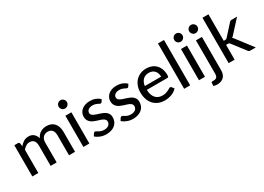

<svg xmlns="http://www.w3.org/2000/svg" viewBox="-9 -1631 3727 2706"><g transform="rotate(-30 1854.5 -278.0)"><path d="M68.5 0V-508H127Q147.5 -508 152.5 -488.5L159.5 -440Q187.5 -473.5 221.8 -494.8Q256 -516 302 -516Q352.5 -516 384 -488.2Q415.5 -460.5 430 -413Q441 -440 458.5 -459.5Q476 -479 497.5 -491.5Q519 -504 543.2 -510Q567.5 -516 592.5 -516Q633 -516 664.8 -503.2Q696.5 -490.5 718.5 -466Q740.5 -441.5 752 -405.5Q763.5 -369.5 763.5 -323.5V0H665.5V-323.5Q665.5 -380.5 640.8 -409.5Q616 -438.5 568.5 -438.5Q547.5 -438.5 528.5 -431.2Q509.5 -424 495.2 -409.5Q481 -395 472.8 -373.5Q464.5 -352 464.5 -323.5V0H366.5V-323.5Q366.5 -382.5 343 -410.5Q319.5 -438.5 274 -438.5Q242.5 -438.5 215.5 -422Q188.5 -405.5 166 -377V0Z M997 -508V0H899.5V-508ZM1015.5 -665Q1015.5 -651.5 1010 -639.2Q1004.5 -627 995.2 -617.8Q986 -608.5 973.5 -603.2Q961 -598 947.5 -598Q934 -598 922 -603.2Q910 -608.5 900.8 -617.8Q891.5 -627 886.2 -639.2Q881 -651.5 881 -665Q881 -679 886.2 -691.2Q891.5 -703.5 900.8 -712.8Q910 -722 922 -727.2Q934 -732.5 947.5 -732.5Q961 -732.5 973.5 -727.2Q986 -722 995.2 -712.8Q1004.5 -703.5 1010 -691.2Q1015.5 -679 1015.5 -665Z M1438 -420.5Q1434 -414 1429.5 -411.2Q1425 -408.5 1418 -408.5Q1410 -408.5 1400.2 -414Q1390.5 -419.5 1376.8 -426Q1363 -432.5 1344.5 -438Q1326 -443.5 1300.5 -443.5Q1279.5 -443.5 1262.2 -438.2Q1245 -433 1233 -423.8Q1221 -414.5 1214.5 -401.8Q1208 -389 1208 -374.5Q1208 -355.5 1219.2 -343Q1230.5 -330.5 1248.8 -321.5Q1267 -312.5 1290.2 -305.2Q1313.5 -298 1337.8 -290Q1362 -282 1385.2 -271.8Q1408.5 -261.5 1426.8 -246.2Q1445 -231 1456.2 -209.5Q1467.5 -188 1467.5 -157Q1467.5 -121.5 1454.8 -91.2Q1442 -61 1417.2 -39Q1392.5 -17 1356 -4.5Q1319.5 8 1272.5 8Q1220 8 1175.5 -9.5Q1131 -27 1101 -54L1124 -91.5Q1128 -98.5 1134 -102.2Q1140 -106 1150 -106Q1159.5 -106 1169.5 -99Q1179.5 -92 1193.5 -83.8Q1207.5 -75.5 1227.5 -68.8Q1247.5 -62 1277.5 -62Q1302.5 -62 1321 -68.2Q1339.5 -74.5 1351.8 -85.2Q1364 -96 1370 -110Q1376 -124 1376 -139.5Q1376 -159.5 1364.8 -172.8Q1353.5 -186 1335.2 -195.5Q1317 -205 1293.5 -212Q1270 -219 1245.5 -227Q1221 -235 1197.5 -245.5Q1174 -256 1155.8 -272Q1137.5 -288 1126.2 -311Q1115 -334 1115 -367Q1115 -396.5 1127.2 -423.5Q1139.5 -450.5 1162.8 -471Q1186 -491.5 1220.2 -503.8Q1254.5 -516 1298.5 -516Q1349 -516 1389.8 -500Q1430.5 -484 1459.5 -456Z M1872.5 -420.5Q1868.5 -414 1864 -411.2Q1859.5 -408.5 1852.5 -408.5Q1844.5 -408.5 1834.8 -414Q1825 -419.5 1811.2 -426Q1797.5 -432.5 1779 -438Q1760.5 -443.5 1735 -443.5Q1714 -443.5 1696.8 -438.2Q1679.5 -433 1667.5 -423.8Q1655.5 -414.5 1649 -401.8Q1642.5 -389 1642.5 -374.5Q1642.5 -355.5 1653.8 -343Q1665 -330.5 1683.2 -321.5Q1701.5 -312.5 1724.8 -305.2Q1748 -298 1772.2 -290Q1796.5 -282 1819.8 -271.8Q1843 -261.5 1861.2 -246.2Q1879.5 -231 1890.8 -209.5Q1902 -188 1902 -157Q1902 -121.5 1889.2 -91.2Q1876.5 -61 1851.8 -39Q1827 -17 1790.5 -4.5Q1754 8 1707 8Q1654.5 8 1610 -9.5Q1565.5 -27 1535.5 -54L1558.5 -91.5Q1562.5 -98.5 1568.5 -102.2Q1574.5 -106 1584.5 -106Q1594 -106 1604 -99Q1614 -92 1628 -83.8Q1642 -75.5 1662 -68.8Q1682 -62 1712 -62Q1737 -62 1755.5 -68.2Q1774 -74.5 1786.2 -85.2Q1798.5 -96 1804.5 -110Q1810.5 -124 1810.5 -139.5Q1810.5 -159.5 1799.2 -172.8Q1788 -186 1769.8 -195.5Q1751.5 -205 1728 -212Q1704.5 -219 1680 -227Q1655.5 -235 1632 -245.5Q1608.5 -256 1590.2 -272Q1572 -288 1560.8 -311Q1549.5 -334 1549.5 -367Q1549.5 -396.5 1561.8 -423.5Q1574 -450.5 1597.2 -471Q1620.5 -491.5 1654.8 -503.8Q1689 -516 1733 -516Q1783.5 -516 1824.2 -500Q1865 -484 1894 -456Z M2344 -310.5Q2344 -339.5 2335.8 -364Q2327.5 -388.5 2311.5 -406.5Q2295.5 -424.5 2272.5 -434.5Q2249.5 -444.5 2219.5 -444.5Q2158 -444.5 2122.8 -409Q2087.5 -373.5 2078 -310.5ZM2424.5 -72.5Q2406.5 -51.5 2383 -36.2Q2359.5 -21 2333 -11.5Q2306.5 -2 2278.2 2.5Q2250 7 2222.5 7Q2170 7 2125.2 -10.8Q2080.5 -28.5 2047.8 -62.8Q2015 -97 1996.8 -147.8Q1978.5 -198.5 1978.5 -264.5Q1978.5 -317.5 1995 -363.2Q2011.5 -409 2042.2 -443Q2073 -477 2117.5 -496.5Q2162 -516 2217.5 -516Q2264 -516 2303.2 -500.8Q2342.5 -485.5 2371 -456.5Q2399.5 -427.5 2415.8 -385Q2432 -342.5 2432 -288Q2432 -265.5 2427 -257.8Q2422 -250 2408.5 -250H2075.5Q2077 -204.5 2088.5 -170.8Q2100 -137 2120.2 -114.5Q2140.5 -92 2168.5 -81Q2196.5 -70 2231 -70Q2263.5 -70 2287.2 -77.5Q2311 -85 2328.2 -93.8Q2345.5 -102.5 2357.2 -110Q2369 -117.5 2378 -117.5Q2390 -117.5 2396.5 -108.5Z M2637 -738V0H2539V-738Z M2878 -508V0H2780.5V-508ZM2896.5 -665Q2896.5 -651.5 2891 -639.2Q2885.5 -627 2876.2 -617.8Q2867 -608.5 2854.5 -603.2Q2842 -598 2828.5 -598Q2815 -598 2803 -603.2Q2791 -608.5 2781.8 -617.8Q2772.5 -627 2767.2 -639.2Q2762 -651.5 2762 -665Q2762 -679 2767.2 -691.2Q2772.5 -703.5 2781.8 -712.8Q2791 -722 2803 -727.2Q2815 -732.5 2828.5 -732.5Q2842 -732.5 2854.5 -727.2Q2867 -722 2876.2 -712.8Q2885.5 -703.5 2891 -691.2Q2896.5 -679 2896.5 -665Z M3121.5 -508V32Q3121.5 63.5 3113.2 90.8Q3105 118 3087.2 138.2Q3069.5 158.5 3041.2 170Q3013 181.5 2973 181.5Q2956.5 181.5 2942.8 179Q2929 176.5 2915 172L2919 119Q2921 109.5 2927.8 108.5Q2934.5 107.5 2953.5 107.5Q2992 107.5 3008 90Q3024 72.5 3024 32V-508ZM3140 -665Q3140 -651.5 3134.5 -639.2Q3129 -627 3119.5 -617.8Q3110 -608.5 3097.8 -603.2Q3085.5 -598 3071.5 -598Q3058 -598 3046 -603.2Q3034 -608.5 3024.8 -617.8Q3015.5 -627 3010.2 -639.2Q3005 -651.5 3005 -665Q3005 -679 3010.2 -691.2Q3015.5 -703.5 3024.8 -712.8Q3034 -722 3046 -727.2Q3058 -732.5 3071.5 -732.5Q3085.5 -732.5 3097.8 -727.2Q3110 -722 3119.5 -712.8Q3129 -703.5 3134.5 -691.2Q3140 -679 3140 -665Z M3360.5 -738V-306.5H3383.5Q3394 -306.5 3401 -309.5Q3408 -312.5 3415.5 -321.5L3567.5 -489Q3574.5 -498.5 3583 -503.2Q3591.5 -508 3604.5 -508H3693.5L3514 -311.5Q3499.5 -293 3483 -283Q3492.5 -276.5 3499.8 -268Q3507 -259.5 3514 -249.5L3705 0H3617.5Q3605.5 0 3596.8 -4Q3588 -8 3581 -18.5L3424 -222.5Q3416.5 -234 3409 -237.2Q3401.5 -240.5 3386.5 -240.5H3360.5V0H3263V-738Z"/></g></svg>

Font: TypoPRO Lato
Style: Regular
Weight: 500
Designer: Lukasz Dziedzic with Adam Twardoch and Botio Nikoltchev
Foundry: tyPoland Lukasz Dziedzic
Version: Version 2.010; 2014-09-01; http://www.latofonts.com/